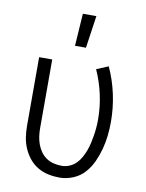

<svg xmlns="http://www.w3.org/2000/svg" viewBox="-85 -812 671 881"><g transform="rotate(10 250.0 -371.5)"><path d="M254 8Q227 8 201 2.5Q175 -3 152 -16.5Q129 -30 112 -51Q95 -72 84.5 -96.5Q74 -121 70 -147Q66 -173 66 -200V-520H127V-200Q127 -181 129.5 -162.5Q132 -144 138.5 -126Q145 -108 156 -92.5Q167 -77 182.5 -66.5Q198 -56 216.5 -51.5Q235 -47 254 -47Q273 -47 290.5 -54.5Q308 -62 321 -75Q334 -88 343 -104.5Q352 -121 358.5 -138.5Q365 -156 369 -174Q373 -192 376 -210.5Q379 -229 380.5 -247.5Q382 -266 382 -285Q382 -343 369.5 -400.5Q357 -458 333 -511L388 -534Q415 -475 428.5 -412Q442 -349 442 -285Q442 -252 438.5 -220Q435 -188 426.5 -156.5Q418 -125 404.5 -95.5Q391 -66 369.5 -42Q348 -18 317 -5Q286 8 254 8ZM219 -600 229 -751H292L270 -600Z"/></g></svg>

Font: Iosevka Fixed Light
Style: Regular
Weight: 300
Monospace: yes
Designer: Belleve Invis
Foundry: Belleve Invis
Version: Version 32.3.0